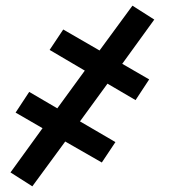

<svg xmlns="http://www.w3.org/2000/svg" viewBox="-20 -501 640 677"><path d="M94 156 17 107 130 -49 35 -104 83 -177 182 -119 279 -252 155 -325 203 -397 331 -323 447 -481 524 -432 411 -276 506 -221 458 -148 359 -206 262 -73 387 0 339 72 210 -2Z"/></svg>

Font: Iosevka Curly Slab MdEx
Style: Italic
Weight: 500
Width: 7
Italic angle: -9°
Monospace: yes
Designer: Belleve Invis
Foundry: Belleve Invis
Version: Version 11.0.0; ttfautohint (v1.8.3)